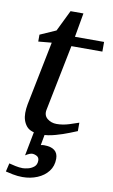

<svg xmlns="http://www.w3.org/2000/svg" viewBox="-90 -626 529 897"><g transform="rotate(10 174.5 -178.0)"><path d="M349.1 -418.9H202.1L139.2 -105Q134.3 -78.6 152.8 -63.7Q171.4 -48.8 196.8 -48.8Q225.6 -48.8 255.4 -58.1Q285.2 -67.4 300.8 -73.2V-33.2Q292.5 -29.8 264.4 -18.6Q236.3 -7.3 201.7 2.4Q167 12.2 138.2 12.2Q84 12.2 64 -12.5Q43.9 -37.1 43.9 -74.2Q43.9 -84 44.9 -94.2Q45.9 -104.5 47.9 -115.2L108.9 -418.9L45.9 -413.1V-445.8L121.1 -479L169.9 -579.1H231L210.9 -464.8H349.1ZM223.6 111.8Q223.6 146.5 204.3 171.4Q185.1 196.3 152.8 209.7Q120.6 223.1 82.5 223.1Q60.1 223.1 36.6 218.5Q13.2 213.9 2.4 210.9L11.7 170.9Q22.9 173.8 41.5 178Q60.1 182.1 76.7 182.1Q85.9 182.1 101.6 178.5Q117.2 174.8 129.9 164.6Q142.6 154.3 142.6 134.8Q142.6 120.1 131.6 114Q120.6 107.9 109.4 107.9Q105 107.9 97.4 110.6Q89.8 113.3 77.6 121.1L105.5 -24.4H157.2L141.6 61Q145.5 60.1 149.2 59.6Q152.8 59.1 156.7 59.1Q223.6 59.1 223.6 111.8Z"/></g></svg>

Font: Charis
Style: Italic
Weight: 400
Italic angle: -11°
Designer: Walt Agee, Miriam Martin, Annie Olsen, Victor Gaultney, Lorna Priest, Alan Ward, Bob Hallissy, Martin Hosken, Sharon Cor
Foundry: SIL Global
Version: Version 7.000